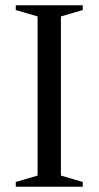

<svg xmlns="http://www.w3.org/2000/svg" viewBox="-20 -705 372 725"><path d="M292.5 -18V0H39.5V-18L122 -42V-643L39.5 -667V-685H292.5V-667L210 -643V-42Z"/></svg>

Font: Newsreader 36pt
Style: Regular
Weight: 400
Designer: Hugues Gentile
Foundry: Production Type
Version: Version 1.003